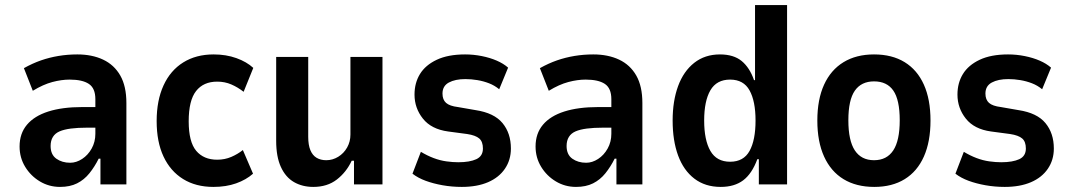

<svg xmlns="http://www.w3.org/2000/svg" viewBox="-20 -725 4204 755"><path d="M216 10Q173 10 137 -11.5Q101 -33 79 -69Q57 -105 57 -149Q57 -200 86 -234.5Q115 -269 170 -286.5Q225 -304 303 -304H371V-223H323Q286 -223 259 -219.5Q232 -216 214.5 -208.5Q197 -201 188 -186.5Q179 -172 179 -151Q179 -117 201.5 -101Q224 -85 256 -85Q280 -85 303 -100Q326 -115 340.5 -141Q355 -167 355 -199V-335Q355 -378 329.5 -395Q304 -412 254 -412Q222 -412 186 -402.5Q150 -393 109 -368L74 -457Q108 -476 141 -487.5Q174 -499 210 -505Q246 -511 284 -511Q342 -511 385.5 -490.5Q429 -470 453 -428Q477 -386 477 -320V0H375V-101H368Q352 -69 331.5 -43.5Q311 -18 283 -4Q255 10 216 10Z M819 10Q750 10 700 -21Q650 -52 623 -109.5Q596 -167 596 -249Q596 -330 623 -389Q650 -448 700.5 -479.5Q751 -511 820 -511Q869 -511 909.5 -496.5Q950 -482 976 -458L938 -364Q915 -382 889.5 -393Q864 -404 834 -404Q780 -404 751 -367Q722 -330 722 -248Q722 -167 751.5 -132Q781 -97 834 -97Q864 -97 889.5 -108Q915 -119 935 -135L975 -42Q948 -18 908.5 -4Q869 10 819 10Z M1212 10Q1169 10 1136 -9Q1103 -28 1084.5 -68.5Q1066 -109 1066 -171V-501H1192V-187Q1192 -155 1200.5 -134.5Q1209 -114 1225 -104.5Q1241 -95 1263 -95Q1288 -95 1310 -108.5Q1332 -122 1345 -145Q1358 -168 1358 -196V-501H1484V0H1372V-93H1363Q1342 -48 1304.5 -19Q1267 10 1212 10Z M1796 10Q1757 10 1720.5 3.5Q1684 -3 1654 -14Q1624 -25 1602 -42L1635 -128Q1660 -113 1685 -103.5Q1710 -94 1735 -90.5Q1760 -87 1782 -87Q1827 -87 1853 -99Q1879 -111 1879 -141Q1879 -168 1864.5 -180.5Q1850 -193 1817 -198L1742 -208Q1676 -217 1643 -258.5Q1610 -300 1610 -353Q1610 -399 1631.5 -434Q1653 -469 1697.5 -490Q1742 -511 1809 -511Q1842 -511 1874.5 -504.5Q1907 -498 1933.5 -486.5Q1960 -475 1978 -459L1943 -374Q1925 -389 1903 -397.5Q1881 -406 1857 -410Q1833 -414 1810 -414Q1770 -414 1745 -400.5Q1720 -387 1720 -357Q1720 -333 1734 -320.5Q1748 -308 1781 -304L1850 -292Q1923 -281 1956 -241Q1989 -201 1989 -141Q1989 -96 1965.5 -61.5Q1942 -27 1899 -8.5Q1856 10 1796 10Z M2245 10Q2202 10 2166 -11.5Q2130 -33 2108 -69Q2086 -105 2086 -149Q2086 -200 2115 -234.5Q2144 -269 2199 -286.5Q2254 -304 2332 -304H2400V-223H2352Q2315 -223 2288 -219.5Q2261 -216 2243.5 -208.5Q2226 -201 2217 -186.5Q2208 -172 2208 -151Q2208 -117 2230.5 -101Q2253 -85 2285 -85Q2309 -85 2332 -100Q2355 -115 2369.5 -141Q2384 -167 2384 -199V-335Q2384 -378 2358.5 -395Q2333 -412 2283 -412Q2251 -412 2215 -402.5Q2179 -393 2138 -368L2103 -457Q2137 -476 2170 -487.5Q2203 -499 2239 -505Q2275 -511 2313 -511Q2371 -511 2414.5 -490.5Q2458 -470 2482 -428Q2506 -386 2506 -320V0H2404V-101H2397Q2381 -69 2360.5 -43.5Q2340 -18 2312 -4Q2284 10 2245 10Z M2814 10Q2753 10 2710.5 -22.5Q2668 -55 2646.5 -113.5Q2625 -172 2625 -251Q2625 -328 2646.5 -386.5Q2668 -445 2710 -478Q2752 -511 2811 -511Q2865 -511 2896.5 -485Q2928 -459 2945 -410H2949V-705H3075V0H2964V-99H2958Q2937 -42 2902.5 -16Q2868 10 2814 10ZM2851 -89Q2904 -89 2927.5 -131.5Q2951 -174 2951 -251Q2951 -327 2927.5 -369.5Q2904 -412 2851 -412Q2798 -412 2773.5 -370Q2749 -328 2749 -251Q2749 -174 2773.5 -131.5Q2798 -89 2851 -89Z M3418 10Q3347 10 3297 -20.5Q3247 -51 3220.5 -109.5Q3194 -168 3194 -251Q3194 -334 3220.5 -392Q3247 -450 3297 -480.5Q3347 -511 3417 -511Q3488 -511 3537.5 -480.5Q3587 -450 3613 -392Q3639 -334 3639 -251Q3639 -168 3613 -109.5Q3587 -51 3537.5 -20.5Q3488 10 3418 10ZM3417 -95Q3467 -95 3492.5 -133.5Q3518 -172 3518 -252Q3518 -332 3493 -368.5Q3468 -405 3417 -405Q3367 -405 3341.5 -368.5Q3316 -332 3316 -252Q3316 -172 3341.5 -133.5Q3367 -95 3417 -95Z M3931 10Q3892 10 3855.5 3.5Q3819 -3 3789 -14Q3759 -25 3737 -42L3770 -128Q3795 -113 3820 -103.5Q3845 -94 3870 -90.5Q3895 -87 3917 -87Q3962 -87 3988 -99Q4014 -111 4014 -141Q4014 -168 3999.5 -180.5Q3985 -193 3952 -198L3877 -208Q3811 -217 3778 -258.5Q3745 -300 3745 -353Q3745 -399 3766.5 -434Q3788 -469 3832.5 -490Q3877 -511 3944 -511Q3977 -511 4009.5 -504.5Q4042 -498 4068.5 -486.5Q4095 -475 4113 -459L4078 -374Q4060 -389 4038 -397.5Q4016 -406 3992 -410Q3968 -414 3945 -414Q3905 -414 3880 -400.5Q3855 -387 3855 -357Q3855 -333 3869 -320.5Q3883 -308 3916 -304L3985 -292Q4058 -281 4091 -241Q4124 -201 4124 -141Q4124 -96 4100.5 -61.5Q4077 -27 4034 -8.5Q3991 10 3931 10Z"/></svg>

Font: Nunito Sans 7pt Condensed
Style: Bold
Weight: 700
Width: 3
Designer: Vernon Adams
Foundry: Vernon Adams
Version: Version 3.101;gftools[0.9.27]